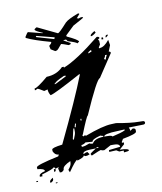

<svg xmlns="http://www.w3.org/2000/svg" viewBox="-92 -888 841 999"><g transform="rotate(-10 328.5 -388.0)"><path d="M434.6 -685.5 433.6 -689.5Q434.6 -696.3 457 -709L461.9 -700.2Q444.3 -685.5 434.6 -685.5ZM204.1 -7.8Q200.2 -14.6 198.2 -21.5Q215.8 -41 215.8 -57.6V-64.5Q174.8 -45.9 174.8 -30.3V-29.3Q174.8 -22.5 162.1 -15.6H152.3L146.5 -38.1Q151.4 -39.1 151.4 -43Q141.6 -43 132.8 -38.1Q132.8 -46.9 123 -46.9Q123 -40 59.6 -21.5V-11.7H45.9V-16.6Q45.9 -28.3 77.1 -36.1Q77.1 -49.8 40 -52.7L39.1 -62.5Q39.1 -74.2 158.2 -99.6L163.1 -108.4Q143.6 -108.4 133.8 -130.9V-139.6Q133.8 -149.4 189.5 -156.2Q296.9 -379.9 343.8 -501H338.9Q199.2 -424.8 174.8 -419.9Q165 -433.6 164.1 -452.1L145.5 -447.3Q118.2 -464.8 112.3 -464.8Q103.5 -459 98.6 -459V-468.8Q113.3 -468.8 170.9 -517.6Q224.6 -519.5 257.8 -553.7H267.6V-548.8Q339.8 -577.1 462.9 -676.8H466.8Q476.6 -675.8 476.6 -668L467.8 -663.1L472.7 -654.3L473.6 -635.7L464.8 -621.1V-616.2L469.7 -617.2Q493.2 -618.2 519.5 -651.4Q519.5 -647.5 524.4 -623L511.7 -590.8Q521.5 -589.8 521.5 -582L442.4 -462.9Q425.8 -461.9 346.7 -282.2Q340.8 -282.2 303.7 -188.5Q299.8 -187.5 299.8 -184.6H301.8Q303.7 -183.6 304.7 -178.7L313.5 -183.6Q318.4 -183.6 318.4 -179.7Q414.1 -215.8 460.9 -216.8L484.4 -217.8Q559.6 -204.1 603.5 -204.1Q614.3 -204.1 623.5 -203.6Q632.8 -203.1 633.8 -195.3Q633.8 -186.5 624 -185.5L545.9 -183.6Q550.8 -174.8 550.8 -165L564.5 -174.8Q578.1 -174.8 579.1 -166V-156.2Q579.1 -144.5 505.9 -130.9L497.1 -116.2V-111.3L506.8 -112.3V-102.5L479.5 -78.1Q526.4 -77.1 526.4 -66.4Q521.5 -61.5 499 -60.5V-70.3L475.6 -69.3L460.9 -78.1L423.8 -76.2V-85.9Q428.7 -85.9 484.4 -92.8L483.4 -97.7Q480.5 -109.4 454.1 -109.4H436.5L400.4 -89.8H396.5Q388.7 -89.8 381.8 -93.8Q377.9 -93.8 331.1 -73.2L326.2 -82Q326.2 -85.9 358.4 -106.4L325.2 -105.5Q291 -104.5 289.1 -89.8H293.9Q301.8 -94.7 311.5 -95.7L321.3 -82Q310.5 -76.2 298.8 -76.2L289.1 -81.1V-80.1Q289.1 -71.3 252.9 -60.5V-65.4Q243.2 -64.5 204.1 -7.8ZM509.8 -665 508.8 -668.9Q509.8 -678.7 517.6 -678.7H522.5Q522.5 -672.9 509.8 -665ZM495.1 -659.2H486.3V-668.9H495.1ZM409.2 -600.6Q418 -605.5 422.9 -605.5V-615.2Q405.3 -607.4 405.3 -601.6V-600.6ZM490.2 -552.7Q490.2 -560.5 499 -576.2H489.3Q489.3 -568.4 480.5 -556.6ZM210 -472.7 269.5 -502.9 268.6 -506.8H259.8Q210 -484.4 210 -477.5Q205.1 -477.5 205.1 -472.7ZM310.5 -262.7V-271.5H305.7V-262.7ZM274.4 -233.4Q274.4 -238.3 278.3 -248V-252H273.4Q273.4 -247.1 269.5 -238.3V-233.4ZM253.9 -171.9Q265.6 -199.2 265.6 -209V-228.5H260.7Q260.7 -225.6 249 -176.8V-171.9ZM454.1 -152.3Q502.9 -163.1 522.5 -172.9V-177.7L485.4 -175.8Q412.1 -173.8 412.1 -159.2H425.8Q453.1 -159.2 454.1 -152.3ZM292 -127Q306.6 -127.9 329.1 -137.7Q336.9 -133.8 347.7 -133.8Q360.4 -158.2 407.2 -159.2V-164.1Q402.3 -164.1 392.6 -168Q347.7 -156.2 347.7 -144.5V-143.6L310.5 -146.5Q298.8 -136.7 287.1 -136.7L288.1 -127ZM362.3 -106.4 372.1 -107.4V-111.3H362.3ZM124 -23.4V-37.1L132.8 -38.1V-31.2Q132.8 -24.4 124 -23.4ZM32.2 12.7H23.4V7.8H32.2ZM98.6 28.3H93.8V22.5Q93.8 15.6 111.3 4.9V14.6Q111.3 21.5 98.6 28.3ZM122.1 37.1V32.2H130.9V36.1ZM244.1 -704.1 247.1 -710V-712.9L156.2 -736.3H152.3L153.3 -730.5ZM238.3 -641.6 215.8 -655.3 211.9 -673.8Q224.6 -683.6 225.6 -690.4V-692.4Q136.7 -716.8 99.6 -735.4L97.7 -740.2Q111.3 -762.7 115.2 -763.7L188.5 -745.1L192.4 -746.1Q151.4 -762.7 151.4 -770.5Q151.4 -773.4 161.1 -779.3L165 -780.3L268.6 -730.5Q276.4 -731.4 318.4 -778.3Q334 -793.9 389.6 -814.5L395.5 -810.5L377.9 -790Q385.7 -790 386.7 -787.1Q395.5 -792 404.3 -792Q410.2 -792 411.1 -788.1Q411.1 -786.1 354.5 -755.9L308.6 -711.9L309.6 -706.1Q367.2 -679.7 369.1 -668.9L358.4 -661.1Q357.4 -667 309.6 -681.6Q307.6 -690.4 300.8 -691.4L288.1 -689.5L323.2 -669.9L324.2 -666Q324.2 -662.1 312.5 -660.2Q282.2 -671.9 274.4 -672.9Q252 -644.5 247.1 -643.6Q242.2 -642.6 238.3 -641.6Z"/></g></svg>

Font: Blackcraft
Style: Regular
Weight: 400
Designer: GGBotNet
Foundry: GGBotNet
Version: 1.00